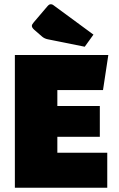

<svg xmlns="http://www.w3.org/2000/svg" viewBox="-20 -884 560 904"><path d="M250 -165H485V0H50V-625H490L465 -460H250V-385H450V-240H250ZM205 -699Q190 -702 179 -711L141 -744Q130 -754 130 -762Q130 -769 139 -779L202 -853Q208 -860 211.5 -862Q215 -864 220 -864Q226 -864 231 -860L420 -721L379 -664Z"/></svg>

Font: Changa ExtraBold
Style: Regular
Weight: 800
Designer: Eduardo Rodriguez Tunni
Foundry: Eduardo Rodriguez Tunni
Version: Version 2.002; ttfautohint (v1.5) -l 8 -r 50 -G 220 -x 14 -H